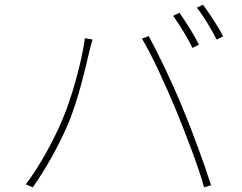

<svg xmlns="http://www.w3.org/2000/svg" viewBox="-20 -816 1040 825"><path d="M751 -761 724 -748C751 -711 788 -650 807 -610L835 -624C813 -668 776 -726 751 -761ZM852 -796 826 -783C855 -746 888 -691 911 -646L939 -660C919 -699 879 -760 852 -796ZM243 -290C209 -212 155 -109 91 -24L121 -11C181 -97 231 -189 269 -275C318 -387 352 -546 365 -600C370 -620 373 -630 378 -646L345 -652C331 -549 286 -386 243 -290ZM735 -346C778 -241 834 -96 857 -11L887 -20C861 -102 808 -249 763 -356C716 -471 656 -593 619 -661L590 -650C634 -577 693 -447 735 -346Z"/></svg>

Font: Harano Aji Gothic TW ExtraLight
Style: Regular
Weight: 250
Foundry: Masamichi Hosoda
Version: HaranoAjiGothicTW-ExtraLight version 20230610;ttx 4.39.4